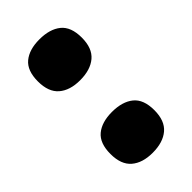

<svg xmlns="http://www.w3.org/2000/svg" viewBox="-181 -604 668 668"><g transform="rotate(-45 153.5 -270.0)"><path d="M153 9Q103 9 74.5 -15.5Q46 -40 46 -92Q46 -145 74.5 -168.5Q103 -192 153 -192Q204 -192 233 -168.5Q262 -145 262 -92Q262 -40 233 -15.5Q204 9 153 9ZM153 -348Q103 -348 74.5 -372.5Q46 -397 46 -449Q46 -502 74.5 -525.5Q103 -549 153 -549Q204 -549 233 -525.5Q262 -502 262 -449Q262 -397 233 -372.5Q204 -348 153 -348Z"/></g></svg>

Font: Encode Sans Normal
Style: ExtraBold
Weight: 800
Designer: Pablo Impallari, Andres Torresi
Foundry: Pablo Impallari, Andres Torresi
Version: Version 1.000; ttfautohint (v1.00) -l 8 -r 50 -G 200 -x 14 -